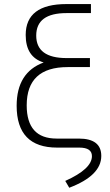

<svg xmlns="http://www.w3.org/2000/svg" viewBox="-20 -718 537 934"><path d="M303.2 -698.2H422.4V-654.3H303.7Q156.2 -654.3 156.2 -544.9Q156.2 -435.5 304.2 -435.5H417.5V-391.6H309.1Q109.9 -391.6 109.9 -205.6Q109.9 -43.9 255.4 -43.9H363.3Q472.7 -43.9 472.7 40.5Q472.7 136.2 316.9 195.3L297.4 162.1Q427.2 104 427.2 41.5Q427.2 0 365.7 0H257.8Q61 0 61 -203.6Q61 -365.7 192.4 -414.1Q105 -440.4 105 -547.9Q105 -698.2 303.2 -698.2Z"/></svg>

Font: Sansation Light
Style: Light
Weight: 300
Designer: Bernd Montag
Version: Version 1.301